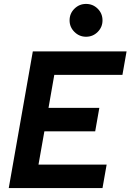

<svg xmlns="http://www.w3.org/2000/svg" viewBox="-20 -954 662 974"><path d="M24.4 0 125.5 -574.2 146.5 -693.4H622.1L601.1 -574.2H255.4L226.1 -406.7H483.9L462.9 -287.6H205.1L175.3 -119.1H521L500 0ZM416.5 -767.6Q382.3 -767.6 357.7 -792Q333 -816.4 333 -850.6Q333 -885.7 357.7 -909.9Q382.3 -934.1 416.5 -934.1Q451.2 -934.1 475.6 -909.9Q500 -885.7 500 -850.6Q500 -816.4 475.6 -792Q451.2 -767.6 416.5 -767.6Z"/></svg>

Font: Cascadia Code PL
Style: Bold Italic
Weight: 700
Italic angle: -10°
Monospace: yes
Designer: Aaron Bell
Foundry: Saja Typeworks
Version: Version 2404.023; ttfautohint (v1.8.4)